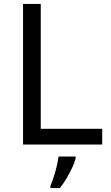

<svg xmlns="http://www.w3.org/2000/svg" viewBox="-20 -734 564 975"><path d="M97 0V-714H187V-80H499V0ZM364 70Q360 88 347.5 115.5Q335 143 318.5 171Q302 199 284 221H236V209Q244 192 252.5 165.5Q261 139 268 110.5Q275 82 277 61H364Z"/></svg>

Font: Noto Sans Hanunoo
Style: Regular
Weight: 400
Designer: Monotype Design Team
Foundry: Monotype Imaging Inc.
Version: Version 2.003; ttfautohint (v1.8.4.7-5d5b)